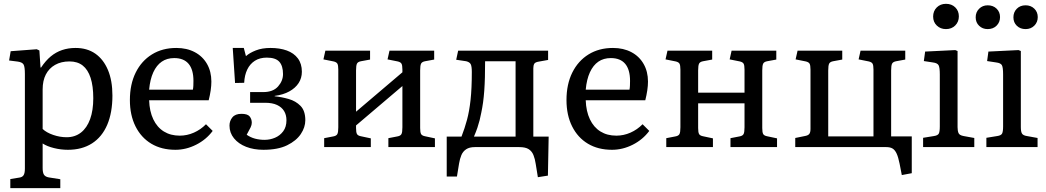

<svg xmlns="http://www.w3.org/2000/svg" viewBox="-20 -773 5496 1009"><path d="M34.2 215.8V168L82 160.2Q97.2 158.2 104 147.7Q110.8 137.2 110.8 112.8V-383.8Q110.8 -421.9 104 -433.8Q97.2 -445.8 74.2 -449.2L27.8 -455.1L36.1 -503.9L172.9 -514.2L187 -507.8L192.9 -418H195.8Q219.7 -454.1 246.8 -476.6Q273.9 -499 306.4 -510Q338.9 -521 377 -521Q438 -521 481 -491Q523.9 -460.9 547.4 -405Q570.8 -349.1 570.8 -271Q570.8 -181.2 543.5 -117.2Q516.1 -53.2 463.6 -19.5Q411.1 14.2 336.9 14.2Q299.8 14.2 263.4 5.1Q227.1 -3.9 204.1 -19V109.9Q204.1 133.8 210.9 144.8Q217.8 155.8 235.8 159.2L296.9 168.9V215.8ZM330.1 -51.8Q374 -51.8 405.5 -76.4Q437 -101.1 453.6 -147Q470.2 -192.9 470.2 -256.8Q470.2 -320.8 456.1 -364Q441.9 -407.2 414.6 -428.7Q387.2 -450.2 345.2 -450.2Q301.3 -450.2 269.5 -432.1Q237.8 -414.1 220.9 -381.6Q204.1 -349.1 204.1 -303.2V-95.2Q224.1 -76.2 259.5 -64Q294.9 -51.8 330.1 -51.8Z M901.9 14.2Q828.6 14.2 775.1 -17.8Q721.7 -49.8 692.1 -108.9Q662.6 -168 662.6 -247.1Q662.6 -330.1 693.1 -391.6Q723.6 -453.1 778.6 -487.1Q833.5 -521 906.7 -521Q961.9 -521 1003.4 -499Q1044.9 -477.1 1067.9 -437Q1090.8 -397 1090.8 -344.2Q1090.8 -323.2 1087.2 -298.1Q1083.5 -272.9 1076.7 -246.1H763.7Q765.6 -188 785.6 -146Q805.7 -104 841.1 -82Q876.5 -60.1 924.8 -60.1Q962.9 -60.1 998.8 -75.9Q1034.7 -91.8 1062.5 -120.1L1097.7 -85Q1063.5 -39.1 1010.7 -12.5Q958 14.2 901.9 14.2ZM763.7 -301.8H993.7Q995.6 -311.5 996.1 -323.2Q996.6 -335 996.6 -348.1Q996.6 -407.2 971.2 -437.5Q945.8 -467.8 895.5 -467.8Q857.4 -467.8 830.1 -449Q802.7 -430.2 785.6 -393.1Q768.6 -356 763.7 -301.8Z M1364.3 14.2Q1313.5 14.2 1273.4 -1.5Q1233.4 -17.1 1209.7 -46.1Q1186 -75.2 1186 -112.8Q1186 -137.7 1201.2 -156.2Q1216.3 -174.8 1249 -174.8Q1281.2 -174.8 1292.2 -160.9Q1303.2 -147 1303.2 -127.9Q1303.2 -116.7 1297.1 -103.8Q1291 -90.8 1276.4 -64.9Q1296.4 -50.8 1320.3 -44.4Q1344.2 -38.1 1370.1 -38.1Q1398.9 -38.1 1425 -49.1Q1451.2 -60.1 1468.3 -83Q1485.4 -106 1485.4 -141.1Q1485.4 -168.9 1472.9 -189.5Q1460.4 -210 1435.8 -221.4Q1411.1 -232.9 1373 -232.9H1294.4V-289.1H1363.3Q1415 -289.1 1441.2 -318.6Q1467.3 -348.1 1467.3 -383.8Q1467.3 -426.8 1447.8 -448.5Q1428.2 -470.2 1382.3 -470.2Q1345.2 -470.2 1319.3 -453.6Q1293.5 -437 1279.3 -407.5Q1265.1 -377.9 1263.2 -337.9L1215.3 -336.9L1203.1 -521H1261.2L1272.5 -478Q1291.5 -495.1 1324.5 -508.1Q1357.4 -521 1401.4 -521Q1450.2 -521 1487.3 -507.6Q1524.4 -494.1 1545.4 -466.1Q1566.4 -438 1566.4 -396Q1566.4 -362.8 1549.3 -336.4Q1532.2 -310.1 1500.2 -292.5Q1468.3 -274.9 1423.3 -269V-267.1Q1460.4 -263.2 1497.3 -252.7Q1534.2 -242.2 1559.3 -216.6Q1584.5 -190.9 1584.5 -141.1Q1584.5 -104 1560.8 -68.6Q1537.1 -33.2 1488.8 -9.5Q1440.4 14.2 1364.3 14.2Z M1683.6 0V-46.9L1731.9 -56.2Q1748 -59.1 1752.9 -68.6Q1757.8 -78.1 1757.8 -104V-407.2Q1757.8 -430.2 1752.9 -438.5Q1748 -446.8 1732.9 -450.2L1679.7 -460.9L1689.9 -506.8H1924.8V-460L1877 -451.2Q1860.8 -448.2 1856 -438.7Q1851.1 -429.2 1851.1 -402.8V-186L2094.7 -393.1V-407.2Q2094.7 -430.2 2089.8 -438.5Q2085 -446.8 2069.8 -450.2L2016.6 -460.9L2026.9 -506.8H2261.7V-460L2213.9 -451.2Q2197.8 -448.2 2192.9 -438.7Q2188 -429.2 2188 -402.8V-100.1Q2188 -77.1 2192.9 -68.6Q2197.8 -60.1 2212.9 -57.1L2265.6 -45.9V0H2021V-46.9L2068.8 -56.2Q2085 -59.1 2089.8 -68.6Q2094.7 -78.1 2094.7 -104V-320.8L1851.1 -113.8V-100.1Q1851.1 -77.1 1856 -68.6Q1860.8 -60.1 1876 -57.1L1928.7 -45.9V0Z M2806.6 158.2 2795.4 88.9Q2791.5 62 2783.4 42Q2775.4 22 2758.5 11Q2741.7 0 2708.5 0H2475.6Q2446.8 0 2429.7 11.5Q2412.6 22.9 2404.5 42.5Q2396.5 62 2392.6 85.9L2381.3 154.8H2327.6V-55.2H2405.3Q2422.4 -99.1 2434.3 -143.6Q2446.3 -188 2452.9 -248Q2459.5 -308.1 2459.5 -395Q2459.5 -423.8 2453.9 -435.3Q2448.2 -446.8 2429.7 -451.2L2377.4 -459L2387.7 -506.8H2860.4V-458L2811.5 -449.2Q2792.5 -446.3 2787.6 -437.7Q2782.7 -429.2 2782.7 -414.1V-55.2H2863.3L2859.4 149.9ZM2470.7 -55.2H2689.5V-451.2H2529.3Q2529.3 -406.2 2528.3 -367.7Q2527.3 -329.1 2524.9 -296.1Q2522.5 -263.2 2518.6 -234.6Q2514.6 -206.1 2509.3 -181.2Q2505.4 -160.2 2500.5 -141.1Q2495.6 -122.1 2488.8 -101.6Q2481.9 -81.1 2470.7 -55.2Z M3196.3 14.2Q3123 14.2 3069.6 -17.8Q3016.1 -49.8 2986.6 -108.9Q2957 -168 2957 -247.1Q2957 -330.1 2987.5 -391.6Q3018.1 -453.1 3073 -487.1Q3127.9 -521 3201.2 -521Q3256.3 -521 3297.9 -499Q3339.4 -477.1 3362.3 -437Q3385.3 -397 3385.3 -344.2Q3385.3 -323.2 3381.6 -298.1Q3377.9 -272.9 3371.1 -246.1H3058.1Q3060.1 -188 3080.1 -146Q3100.1 -104 3135.5 -82Q3170.9 -60.1 3219.2 -60.1Q3257.3 -60.1 3293.2 -75.9Q3329.1 -91.8 3356.9 -120.1L3392.1 -85Q3357.9 -39.1 3305.2 -12.5Q3252.4 14.2 3196.3 14.2ZM3058.1 -301.8H3288.1Q3290 -311.5 3290.5 -323.2Q3291 -335 3291 -348.1Q3291 -407.2 3265.6 -437.5Q3240.2 -467.8 3189.9 -467.8Q3151.9 -467.8 3124.5 -449Q3097.2 -430.2 3080.1 -393.1Q3063 -356 3058.1 -301.8Z M3481.4 0V-46.9L3529.8 -56.2Q3545.9 -59.1 3550.8 -68.6Q3555.7 -78.1 3555.7 -104V-407.2Q3555.7 -430.2 3550.8 -438.5Q3545.9 -446.8 3530.8 -450.2L3477.5 -460.9L3487.8 -506.8H3722.7V-460L3674.8 -451.2Q3658.7 -448.2 3653.8 -438.7Q3648.9 -429.2 3648.9 -402.8V-286.1H3892.6V-407.2Q3892.6 -430.2 3887.7 -438.5Q3882.8 -446.8 3867.7 -450.2L3814.5 -460.9L3824.7 -506.8H4059.6V-460L4011.7 -451.2Q3995.6 -448.2 3990.7 -438.7Q3985.8 -429.2 3985.8 -402.8V-100.1Q3985.8 -77.1 3990.7 -68.6Q3995.6 -60.1 4010.7 -57.1L4063.5 -45.9V0H3818.8V-46.9L3866.7 -56.2Q3882.8 -59.1 3887.7 -68.6Q3892.6 -78.1 3892.6 -104V-230H3648.9V-100.1Q3648.9 -77.1 3653.8 -68.6Q3658.7 -60.1 3673.8 -57.1L3726.6 -45.9V0Z M4719.2 147 4707.5 86.9Q4700.7 52.7 4691.9 33.9Q4683.1 15.1 4670.7 7.6Q4658.2 0 4637.2 0H4159.2V-47.9L4209.5 -58.1Q4226.6 -61 4232.9 -69.1Q4239.3 -77.1 4239.3 -95.2V-407.2Q4239.3 -430.2 4234.4 -438.5Q4229.5 -446.8 4214.4 -450.2L4161.1 -460.9L4171.4 -506.8H4406.2V-460L4358.4 -451.2Q4342.3 -448.2 4337.4 -438.7Q4332.5 -429.2 4332.5 -402.8V-56.2H4570.3V-407.2Q4570.3 -430.2 4565.4 -438.5Q4560.5 -446.8 4545.4 -450.2L4492.2 -460.9L4502.4 -506.8H4737.3V-460L4689.5 -451.2Q4673.3 -448.2 4668.2 -438.7Q4663.1 -429.2 4663.1 -402.8V-56.2H4771.5V137.2Z M4831.1 0V-48.8L4888.2 -58.1Q4908.2 -61 4913.6 -71Q4918.9 -81.1 4918.9 -108.9V-381.8Q4918.9 -418 4912.6 -429.9Q4906.2 -441.9 4882.8 -444.8L4835 -452.1L4841.8 -502L5000 -509.8L5012.2 -504.9V-105Q5012.2 -85.9 5017.1 -74Q5022 -62 5043.9 -58.1L5100.1 -47.9V0ZM4951.2 -620.1Q4922.4 -620.1 4903.1 -638.7Q4883.8 -657.2 4883.8 -686Q4883.8 -714.8 4902.8 -733.9Q4921.9 -752.9 4951.2 -752.9Q4981 -752.9 5000 -734.4Q5019 -715.8 5019 -687Q5019 -658.2 5000 -639.2Q4981 -620.1 4951.2 -620.1Z M5163.6 0V-48.8L5220.7 -58.1Q5240.7 -61 5246.1 -71Q5251.5 -81.1 5251.5 -108.9V-381.8Q5251.5 -418.9 5245.1 -430.4Q5238.8 -441.9 5215.3 -444.8L5167.5 -452.1L5174.3 -502L5332.5 -509.8L5344.7 -504.9V-105Q5344.7 -80.1 5351.1 -70.6Q5357.4 -61 5376.5 -58.1L5432.6 -47.9V0ZM5369.6 -620.1Q5341.8 -620.1 5323.7 -637.5Q5305.7 -654.8 5305.7 -682.1Q5305.7 -709 5323.5 -727.1Q5341.3 -745.1 5369.6 -745.1Q5397.5 -745.1 5415.5 -727.5Q5433.6 -710 5433.6 -683.1Q5433.6 -656.2 5415.5 -638.2Q5397.5 -620.1 5369.6 -620.1ZM5170.4 -620.1Q5143.6 -620.1 5125.5 -637.5Q5107.4 -654.8 5107.4 -682.1Q5107.4 -709 5125.5 -727.1Q5143.6 -745.1 5170.4 -745.1Q5199.2 -745.1 5217.3 -727.5Q5235.4 -710 5235.4 -683.1Q5235.4 -656.2 5217.3 -638.2Q5199.2 -620.1 5170.4 -620.1Z"/></svg>

Font: Literata
Style: Regular
Weight: 400
Designer: Latin by Veronika Burian and Jose Scaglione. Greek by Irene Vlachou. Cyrillic by Vera Evstafieva.
Foundry: TypeTogether
Version: Version 3.002